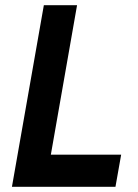

<svg xmlns="http://www.w3.org/2000/svg" viewBox="-20 -720 530 740"><path d="M26 0 149 -700H277L176 -124H447L425 0Z"/></svg>

Font: Cabin VF Beta
Style: Italic
Weight: 400
Italic angle: -7°
Designer: Pablo Impallari
Foundry: Pablo Impallari. http://www.impallari.com Igino Marini. http://www.ikern.com
Version: Version 2.300